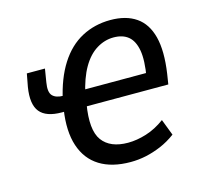

<svg xmlns="http://www.w3.org/2000/svg" viewBox="-81 -589 725 686"><g transform="rotate(-15 281.5 -245.5)"><path d="M322 9Q253 9 208 -19Q163 -47 145 -101.5Q127 -156 139 -235L148 -226H130Q72 -226 49 -254.5Q26 -283 36 -345L45 -393H112L104 -344Q98 -309 110.5 -295.5Q123 -282 151 -282H168L144 -266Q161 -344 194.5 -396.5Q228 -449 276 -474.5Q324 -500 382 -500Q440 -500 477 -474.5Q514 -449 527.5 -396.5Q541 -344 529 -262L523 -224H208L223 -233Q207 -139 236 -99.5Q265 -60 331 -60Q363 -60 398.5 -71Q434 -82 468 -107L491 -47Q464 -27 435.5 -15Q407 -3 379 3Q351 9 322 9ZM377 -437Q344 -437 314 -418.5Q284 -400 262 -362Q240 -324 227 -265L219 -284H472L454 -266Q465 -330 458.5 -366.5Q452 -403 431.5 -420Q411 -437 377 -437Z"/></g></svg>

Font: Nunito Sans 10pt Condensed Medium
Style: Italic
Weight: 500
Width: 3
Italic angle: -9°
Designer: Vernon Adams
Foundry: Vernon Adams
Version: Version 3.101;gftools[0.9.27]